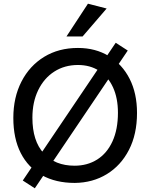

<svg xmlns="http://www.w3.org/2000/svg" viewBox="-20 -979 813 1037"><path d="M384 9Q281 9 206.5 -32.5Q132 -74 92 -152.5Q52 -231 52 -342Q52 -453 96 -538.5Q140 -624 218.5 -672Q297 -720 401 -720Q496 -720 568 -676Q640 -632 680 -553.5Q720 -475 720 -369Q720 -254 676.5 -169.5Q633 -85 557 -38.5Q481 8 384 9ZM383 -84Q452 -84 505 -117.5Q558 -151 587.5 -215.5Q617 -280 617 -370Q617 -449 590.5 -507Q564 -565 515.5 -596.5Q467 -628 401 -628Q329 -628 273.5 -592.5Q218 -557 186.5 -492.5Q155 -428 155 -343Q155 -218 216 -151Q277 -84 383 -84ZM168 38 103 -4 605 -748 670 -706ZM339 -782 455 -959 556 -933 426 -782Z"/></svg>

Font: Livvic Medium
Style: Regular
Weight: 500
Designer: Jacques Le Bailly, Baron von Fonthausen
Version: Version 1.001; ttfautohint (v1.8.2)